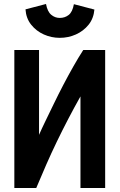

<svg xmlns="http://www.w3.org/2000/svg" viewBox="-20 -944 600 964"><path d="M52 0V-693H176V-267Q190 -299 209.5 -339Q229 -379 251 -424.5Q273 -470 297.5 -517Q322 -564 347.5 -609Q373 -654 398 -693H508V0H384V-460Q352 -403 322.5 -346.5Q293 -290 265.5 -233Q238 -176 212.5 -118Q187 -60 162 0ZM280 -754Q238 -754 200 -771Q162 -788 136.5 -820Q111 -852 108 -897L211 -924Q218 -886 237 -870Q256 -854 280 -854Q306 -854 325 -869Q344 -884 351 -923L454 -896Q450 -851 424.5 -819.5Q399 -788 361 -771Q323 -754 280 -754Z"/></svg>

Font: Ubuntu Sans Mono
Style: Regular
Weight: 400
Monospace: yes
Designer: Dalton Maag Ltd
Foundry: Dalton Maag Ltd
Version: Version 1.006